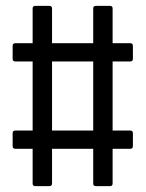

<svg xmlns="http://www.w3.org/2000/svg" viewBox="-20 -633 495 653"><path d="M100 0Q91 0 91 -9V-127H32Q23 -127 23 -136V-180Q23 -189 32 -189H91V-424H32Q23 -424 23 -433V-477Q23 -486 32 -486H91V-604Q91 -613 100 -613H148Q157 -613 157 -604V-486H297V-604Q297 -613 306 -613H354Q363 -613 363 -604V-486H423Q432 -486 432 -477V-433Q432 -424 423 -424H363V-189H423Q432 -189 432 -180V-136Q432 -127 423 -127H363V-9Q363 0 354 0H306Q297 0 297 -9V-127H157V-9Q157 0 148 0ZM157 -189H297V-424H157Z"/></svg>

Font: Sofia Sans Condensed
Style: Regular
Weight: 400
Designer: Botio Nikoltchev, Ani Petrova
Foundry: lettersoup
Version: Version 4.100